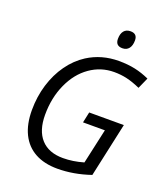

<svg xmlns="http://www.w3.org/2000/svg" viewBox="-163 -1030 1004 1152"><g transform="rotate(20 338.5 -453.5)"><path d="M75.7 -269Q75.7 -354.5 99.1 -431.6Q122.6 -508.8 166 -569.6Q209.5 -630.4 268.1 -668Q356.4 -724.1 466.8 -724.1Q523.4 -724.1 570.1 -714.1Q616.7 -704.1 662.6 -683.1L631.3 -612.8Q582.5 -634.3 543.9 -643.1Q505.4 -651.9 462.9 -651.9Q378.4 -651.9 309.1 -603.3Q239.7 -554.7 199.7 -466.3Q159.7 -378.4 159.7 -269.5Q159.7 -168.9 208.5 -115.2Q257.3 -61.5 348.6 -61.5Q412.1 -61.5 479.5 -81.1L528.8 -304.2H389.2L403.8 -372.6H625L549.8 -26.9Q442.4 9.8 338.9 9.8Q254.9 9.8 196 -22.5Q137.2 -54.7 106.4 -117.2Q75.7 -179.7 75.7 -269ZM414.6 -846.7Q414.6 -879.9 429.2 -897.7Q443.8 -915.5 471.2 -915.5Q514.2 -915.5 514.2 -872.6Q514.2 -839.4 499.5 -821Q484.9 -802.7 458.5 -802.7Q414.6 -802.7 414.6 -846.7Z"/></g></svg>

Font: Viking Open Sans
Style: Italic
Weight: 400
Italic angle: -12°
Foundry: Ascender Corporation
Version: Version 2.000